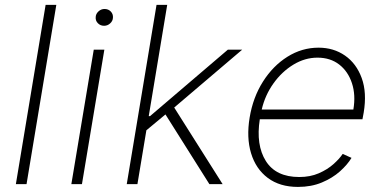

<svg xmlns="http://www.w3.org/2000/svg" viewBox="-20 -747 1552 779"><path d="M208.5 -727.3 87.7 0H44.4L165.1 -727.3Z M269.5 0 360.4 -545.5H403.4L312.5 0ZM402.3 -642.4Q387.1 -642.4 377 -652.9Q366.8 -663.4 368.3 -678.3Q369 -691.1 379.6 -700.8Q390.3 -710.6 404.1 -710.6Q419.7 -710.6 429.7 -700.1Q439.6 -689.6 438.2 -674.7Q437.5 -661.6 426.8 -652Q416.2 -642.4 402.3 -642.4Z M494.3 0 615.1 -727.3H658.4L583.5 -275.9H588.8L904.5 -545.5H962.7L686.8 -310.7L883.2 0H829.5L651.3 -282.7L573.9 -218.4L537.6 0Z M1188.9 11.4Q1115.1 11.4 1066.4 -25.2Q1017.8 -61.8 998.6 -125.4Q979.4 -188.9 992.9 -270.2Q1006.4 -351.9 1046.9 -415.8Q1087.4 -479.8 1146.1 -516.7Q1204.9 -553.6 1272.4 -553.6Q1333.5 -553.6 1379.8 -521.5Q1426.1 -489.3 1447.6 -430.2Q1469.1 -371.1 1455.6 -290.1L1450.6 -263.1H1034.1Q1017.8 -158.7 1058.6 -93.7Q1099.4 -28.8 1194.2 -28.8Q1238.6 -28.8 1273.3 -43.9Q1307.9 -58.9 1332.4 -80.6Q1356.9 -102.3 1370.4 -122.5L1406.2 -106.5Q1389.9 -79.2 1359.4 -51.8Q1328.8 -24.5 1285.9 -6.6Q1242.9 11.4 1188.9 11.4ZM1041.9 -302.6H1413.7Q1423.7 -361.5 1408 -409.3Q1392.4 -457 1356.4 -485.1Q1320.3 -513.1 1268.1 -513.1Q1217 -513.1 1170.3 -484.7Q1123.6 -456.3 1089.5 -408.6Q1055.4 -360.8 1041.9 -302.6Z"/></svg>

Font: Inter Extra Light  BETA
Style: Italic
Weight: 200
Italic angle: 9.39999°
Designer: Rasmus Andersson
Foundry: rsms
Version: Version 3.011;git-f93a4a705